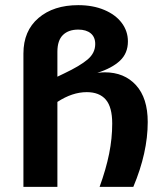

<svg xmlns="http://www.w3.org/2000/svg" viewBox="-20 -726 637 746"><path d="M554 -252Q554 -133 498 0H367Q392 -69 404 -128.5Q416 -188 416 -246Q416 -310 391 -339Q366 -368 317 -368Q261 -368 203 -330V0H71V-518Q71 -606 129.5 -656Q188 -706 284 -706Q341 -706 385 -687.5Q429 -669 453 -637Q477 -605 477 -565Q477 -519 446 -490Q415 -461 358 -443Q376 -445 387 -445Q463 -445 508.5 -395Q554 -345 554 -252ZM350 -555Q350 -582 332.5 -596.5Q315 -611 284 -611Q246 -611 224.5 -590Q203 -569 203 -525V-428L230 -441Q291 -470 320.5 -495Q350 -520 350 -555Z"/></svg>

Font: FiraGOUPP
Style: Medium
Weight: 400
Designer: bBox Type
Foundry: bBox Type GmbH
Version: Version 1.001